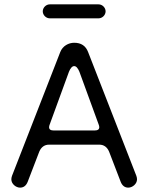

<svg xmlns="http://www.w3.org/2000/svg" viewBox="-20 -844 680 880"><path d="M432 -760C449 -760 464 -775 464 -792C464 -809 449 -824 432 -824H208C191 -824 176 -809 176 -792C176 -775 191 -760 208 -760ZM72 16C88 16 100 7 107 -11L160 -149C169 -170 184 -181 205 -181H435C456 -181 471 -170 480 -149L533 -11C540 7 552 16 568 16C587 16 608 -1 608 -22C608 -27 607 -32 605 -38L384 -605C373 -634 352 -648 320 -648C295 -648 267 -634 256 -605L35 -38C33 -32 32 -27 32 -22C32 -1 53 16 72 16ZM226 -246C212 -246 205 -251 205 -261C205 -265 206 -269 208 -274L296 -515C303 -532 311 -541 320 -541C329 -541 337 -532 344 -515L432 -274C434 -269 435 -265 435 -261C435 -251 428 -246 414 -246Z"/></svg>

Font: Dongle Light
Style: Regular
Weight: 300
Designer: Yanghee Ryu
Foundry: Yanghee Ryu
Version: Version 2.000